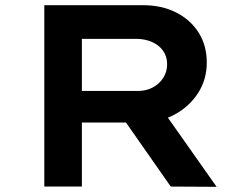

<svg xmlns="http://www.w3.org/2000/svg" viewBox="-20 -720 968 741"><path d="M151 0V-700H531Q605 -700 660.5 -671.5Q716 -643 747 -593.5Q778 -544 778 -479Q778 -413 744.5 -361Q711 -309 654 -278Q597 -247 527 -247H296V0ZM639 0 418 -316 575 -341 816 1ZM296 -369H513Q544 -369 569.5 -382.5Q595 -396 610 -419.5Q625 -443 625 -472Q625 -502 609.5 -524Q594 -546 566.5 -558Q539 -570 507 -570H296Z"/></svg>

Font: Lexend Peta SemiBold
Style: Regular
Weight: 600
Designer: Bonnie Shaver-Troup, Thomas Jockin
Foundry: Lexend
Version: Version 1.007